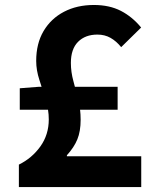

<svg xmlns="http://www.w3.org/2000/svg" viewBox="-20 -755 630 775"><path d="M56.2 0V-90.6Q108.8 -116.3 142.9 -163.8Q176.9 -211.3 176.9 -273Q176.9 -312.3 164.4 -352.5Q152 -392.7 139.1 -432.1Q126.1 -471.5 126.1 -509Q126.1 -579.3 155.9 -629.7Q185.7 -680 238.3 -707.5Q290.9 -734.9 358.8 -734.9Q421.8 -734.9 468 -711.1Q514.2 -687.2 549.7 -643.9L469.1 -564.7Q449.4 -589.1 426.1 -602.2Q402.8 -615.4 373.2 -615.4Q324.3 -615.4 295.2 -586.3Q266.1 -557.2 266.1 -500.9Q266.1 -464.4 276.2 -427.8Q286.3 -391.3 295.9 -353Q305.5 -314.6 305.5 -271.4Q305.5 -224.9 292.2 -192.5Q278.9 -160 250 -128.3V-124.3H550.1V0ZM59.8 -312V-398.7L135.9 -404.6H454.8V-312Z"/></svg>

Font: Noto Sans TC
Style: Regular
Weight: 100
Designer: Ryoko NISHIZUKA 西塚涼子 (kana, bopomofo & ideographs); Paul D. Hunt (Latin, Greek & Cyrillic); Sandoll Communications 산돌커뮤니
Foundry: Adobe
Version: Version 2.004;hotconv 1.0.118;makeotfexe 2.5.65603